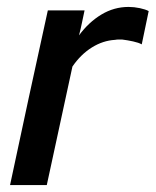

<svg xmlns="http://www.w3.org/2000/svg" viewBox="-20 -534 449 554"><path d="M9 0Q36 -127 63 -252Q90 -377 118 -504H224Q220 -486 216.5 -468.5Q213 -451 208 -432Q236 -470 272.5 -492Q309 -514 351 -514Q367 -514 383.5 -510.5Q400 -507 409 -502Q404 -478 399 -454Q394 -430 389 -406Q380 -411 364 -414.5Q348 -418 332 -420Q327 -420 322 -420Q317 -420 312 -419Q277 -417 245 -397Q213 -377 189 -342L115 0Z"/></svg>

Font: Rosa Sans Medium
Style: Italic
Weight: 500
Italic angle: -12°
Designer: Pentagram / MCKL
Foundry: Pentagram / MCKL
Version: Version 1.005;September 16, 2019;FontCreator 11.5.0.2425 64-